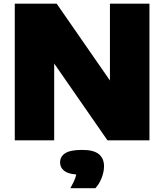

<svg xmlns="http://www.w3.org/2000/svg" viewBox="-20 -760 889 1040"><path d="M60 0V-740H287L610.5 -273.5H575.5V-740H789.5V0H562L238.5 -466.5H273.5V0ZM361 259.5Q381.5 224 389.2 199.5Q397 175 397 147.5L438.5 186.5H424.5Q359 186.5 332.2 168.2Q305.5 150 305.5 119.5Q305.5 87.5 333.5 69.8Q361.5 52 424.5 52Q488 52 515.8 75.2Q543.5 98.5 543.5 140.5Q543.5 171 530.5 204Q517.5 237 496.5 259.5Z"/></svg>

Font: Encode Sans SemiExpanded Black
Style: Regular
Weight: 900
Width: 6
Designer: Multiple Designers
Foundry: Impallari Type
Version: Version 3.002